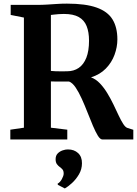

<svg xmlns="http://www.w3.org/2000/svg" viewBox="-20 -770 757 1060"><path d="M37 0V-54L112 -65V-673L39 -687.5V-743H182.5Q214.5 -743 241.5 -744.8Q268.5 -746.5 294.2 -748.2Q320 -750 349.5 -750Q452.5 -750 513.5 -728.2Q574.5 -706.5 601.2 -662.8Q628 -619 628 -552.5Q628 -510 612.2 -467.2Q596.5 -424.5 564.2 -391.5Q532 -358.5 482.5 -343Q509.5 -333 531.8 -309.5Q554 -286 572.5 -255.5Q591 -225 606.5 -192.8Q622 -160.5 635.2 -132.2Q648.5 -104 660.5 -85.5Q672.5 -67 684 -63.5L716 -53.5V0H545.5Q533 0 520 -21.2Q507 -42.5 492.8 -76.2Q478.5 -110 463.2 -149Q448 -188 431.5 -224.5Q415 -261 397.5 -287Q380 -313 361 -320Q350.5 -320 336.8 -320Q323 -320 308.8 -320Q294.5 -320 281.8 -320Q269 -320 261 -320.5V-65L351.5 -54V0ZM350 -376.5Q387.5 -376.5 414.8 -395.2Q442 -414 456.8 -451.5Q471.5 -489 471.5 -545.5Q471.5 -593 458.2 -626Q445 -659 414.8 -676Q384.5 -693 332.5 -693Q317.5 -693 304.8 -692Q292 -691 281.2 -689.8Q270.5 -688.5 261 -687.5V-378.5Q271 -377 288.8 -376.5Q306.5 -376 324 -376.2Q341.5 -376.5 350 -376.5ZM432.5 131.5Q432.5 164.5 415.8 192.8Q399 221 377 241Q355 261 338.5 270H337L299.5 250.5L298 244Q311.5 237 321.5 218.8Q331.5 200.5 331.5 188.5Q331.5 173 325 165.5Q318.5 158 310 152Q301.5 146 294.2 136.2Q287 126.5 287 109Q287 89 298.5 77.2Q310 65.5 325.8 60.2Q341.5 55 352.5 55H355.5Q389.5 55 411.2 75.2Q433 95.5 432.5 131.5Z"/></svg>

Font: Merriweather 36pt
Style: Bold
Weight: 700
Designer: Eben Sorkin
Foundry: Eben Sorkin
Version: Version 2.100